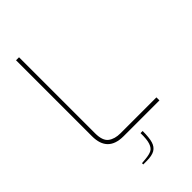

<svg xmlns="http://www.w3.org/2000/svg" viewBox="-277 -812 1083 1083"><g transform="rotate(-45 264.5 -270.5)"><path d="M88 -126V-732H112V-126Q112 -66 140 -45Q168 -24 214 -24H500V0H214Q88 0 88 -126ZM180 181 212 178Q243 175 260 166.5Q277 158 286 132.5Q295 107 294 55H311Q311 108 302.5 136.5Q294 165 272 178Q250 191 207 191H180Z"/></g></svg>

Font: Exo Thin
Style: Regular
Weight: 250
Designer: Natanael Gama
Foundry: Natanael Gama
Version: Version 1.500; ttfautohint (v1.6)